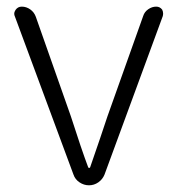

<svg xmlns="http://www.w3.org/2000/svg" viewBox="-20 -553 528 573"><path d="M199.2 -32.2 24.4 -503.9Q22.5 -507.8 22.5 -511.7Q22.5 -517.6 26.4 -523.4Q33.2 -533.2 44.9 -533.2Q58.6 -533.2 70.3 -524.9Q82 -516.6 86.9 -502.9L191.4 -206.1Q222.7 -108.4 243.2 -53.7Q244.1 -51.8 246.1 -51.8Q248 -51.8 249 -53.7Q282.2 -149.4 300.8 -206.1L407.2 -504.9Q411.1 -517.6 422.4 -525.4Q433.6 -533.2 446.3 -533.2Q457 -533.2 463.9 -524.4Q466.8 -518.6 466.8 -512.7Q466.8 -508.8 465.8 -504.9L292 -32.2Q286.1 -17.6 273.4 -8.8Q260.7 0 245.6 0Q230.5 0 217.3 -8.8Q204.1 -17.6 199.2 -32.2Z"/></svg>

Font: Gen Jyuu Gothic P Light
Style: Regular
Weight: 200
Designer: [Source Han Sans]
Ryoko NISHIZUKA  (kana & ideographs); Paul D. Hunt (Latin, Greek & Cyrillic); Wenlong ZHANG  (bopomofo
Version: Version 1.002.20150607